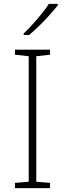

<svg xmlns="http://www.w3.org/2000/svg" viewBox="-20 -970 334 990"><path d="M238 0H57V-27L128 -33V-680L57 -688V-714H238V-688L167 -680V-33L238 -27ZM278 -942Q261 -921 236.5 -893.5Q212 -866 184 -838.5Q156 -811 131 -790H102V-797Q123 -817 148 -844.5Q173 -872 195.5 -900Q218 -928 232 -950H278Z"/></svg>

Font: Noto Sans Kannada ExtraLight
Style: Regular
Weight: 200
Designer: Jelle Bosma - Monotype Design Team
Foundry: Monotype Imaging Inc.
Version: Version 2.005; ttfautohint (v1.8.4.7-5d5b)